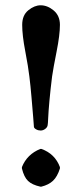

<svg xmlns="http://www.w3.org/2000/svg" viewBox="-20 -678 310 718"><path d="M131.8 -658.2Q157.7 -658.2 180.9 -638.7Q204.1 -619.1 204.1 -585Q204.1 -547.9 191.7 -485.4Q179.2 -422.9 174.8 -392.1Q168.9 -345.2 165 -302.5Q161.1 -259.8 160.2 -236.8Q159.2 -213.9 158.2 -210Q157.2 -202.1 149.2 -196Q141.1 -189.9 132.1 -189.9Q123 -189.9 115.5 -194.1Q107.9 -198.2 106.9 -203.1Q106.9 -208 104 -241Q101.1 -273.9 97.7 -315.4Q94.2 -356.9 89.8 -392.1Q85.9 -426.3 74.5 -486.1Q63 -545.9 63 -585Q63 -621.1 85.9 -639.6Q108.9 -658.2 131.8 -658.2ZM62 -47.9V-53.2Q81.1 -101.1 130.9 -121.1H134.8Q185.5 -103 204.1 -53.2V-47.9Q194.3 -17.1 178.2 -2Q162.1 13.2 134.8 20H130.9Q100.1 13.2 85 -1.2Q69.8 -15.6 62 -47.9Z"/></svg>

Font: Linux Biolinum
Style: Bold
Weight: 700
Designer: Philipp H. Poll
Foundry: Philipp H. Poll
Version: Version 1.3.2 ; ttfautohint (v0.9)